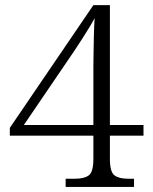

<svg xmlns="http://www.w3.org/2000/svg" viewBox="-20 -734 599 754"><path d="M506.3 -32.2V0H237.8V-32.2H276.4Q311.5 -32.2 329.1 -45.7Q346.7 -59.1 346.7 -110.8V-201.2H18.6V-231.9L346.7 -713.9H411.6V-243.2H543.5V-201.2H411.6V-110.8Q411.6 -59.1 429.2 -45.7Q446.8 -32.2 481.4 -32.2ZM248.5 -500 73.7 -243.2H346.7V-441.9Q346.7 -456.5 346.7 -473.9Q346.7 -491.2 347.2 -511.2Q347.7 -550.8 348.6 -591.3Q349.6 -631.8 351.6 -663.1Q346.2 -651.9 333.5 -630.9Q320.8 -609.9 304.9 -585Q289.1 -560.1 273.9 -537.4Q258.8 -514.6 248.5 -500Z"/></svg>

Font: Koh Santepheap Light
Style: Regular
Weight: 300
Designer: Danh Hong
Version: Version 2.002; ttfautohint (v1.8.3)